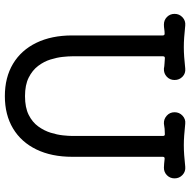

<svg xmlns="http://www.w3.org/2000/svg" viewBox="-16 -762 801 810"><g transform="rotate(90 385.0 -356.5)"><path d="M683 -737Q703 -739 717.5 -725.5Q732 -712 732 -692Q732 -673 719 -660Q706 -647 687 -647Q679 -647 669.5 -648Q660 -649 650 -650H648Q641 -650 641 -642V-260Q641 -173 610 -109Q579 -45 521.5 -10.5Q464 24 385 24Q306 24 248.5 -10.5Q191 -45 160 -109Q129 -173 129 -260V-642Q129 -650 122 -650Q112 -650 102.5 -648.5Q93 -647 83 -647Q64 -647 51 -660Q38 -673 38 -692Q38 -712 52.5 -725.5Q67 -739 87 -737Q116 -734 137 -732.5Q158 -731 178 -731Q198 -731 219.5 -732.5Q241 -734 269 -737Q289 -739 303 -725.5Q317 -712 317 -692Q317 -672 303 -659Q289 -646 269 -647Q259 -649 248 -649.5Q237 -650 226 -651H224Q217 -651 217 -643V-259Q217 -244 219.5 -220Q222 -196 230.5 -168.5Q239 -141 257.5 -116.5Q276 -92 307 -76.5Q338 -61 385 -61Q433 -61 464 -76.5Q495 -92 513 -117Q531 -142 539.5 -169.5Q548 -197 550.5 -221Q553 -245 553 -259V-643Q553 -651 546 -651Q534 -651 523 -650Q512 -649 501 -647Q482 -646 467.5 -659Q453 -672 453 -692Q453 -712 467.5 -725.5Q482 -739 501 -737Q530 -734 551.5 -732.5Q573 -731 592 -731Q612 -731 633.5 -732.5Q655 -734 683 -737Z"/></g></svg>

Font: Kiwi Maru Medium
Style: Regular
Weight: 500
Designer: Hiroki-Chan
Version: Version 1.100